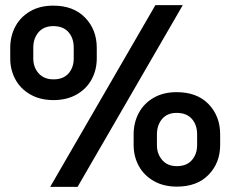

<svg xmlns="http://www.w3.org/2000/svg" viewBox="-20 -731 900 750"><path d="M188 -709Q267 -709 312.5 -662Q358 -615 358 -544V-503Q358 -458 338 -421Q318 -384 279.5 -362Q241 -340 189 -340Q137 -340 98.5 -362Q60 -384 40 -421Q20 -458 20 -503V-544Q20 -590 40 -627.5Q60 -665 98 -687Q136 -709 188 -709ZM189 -421Q227 -421 247.5 -444Q268 -467 268 -503V-545Q268 -582 247.5 -605.5Q227 -629 188 -629Q151 -629 130.5 -605Q110 -581 110 -545V-503Q110 -468 131 -444.5Q152 -421 189 -421ZM283 -1H176L587 -711H694ZM670 -371Q750 -371 795 -324Q840 -277 840 -206V-165Q840 -95 795 -48.5Q750 -2 671 -2Q619 -2 580.5 -24Q542 -46 522 -83Q502 -120 502 -165V-206Q502 -252 522 -289.5Q542 -327 580 -349Q618 -371 670 -371ZM671 -82Q709 -82 729.5 -105.5Q750 -129 750 -164V-206Q750 -243 729.5 -266.5Q709 -290 670 -290Q633 -290 613 -266Q593 -242 593 -206V-164Q593 -130 613.5 -106Q634 -82 671 -82Z"/></svg>

Font: Freesentation 6 SemiBold
Style: Regular
Weight: 600
Designer: glyphs from Roboto by Christian Robertson / Hangul glyphs from Noto Sans CJK(Source Han Sans) by Jang Soo-young and Kang
Foundry: PT&
Version: Version 2.001